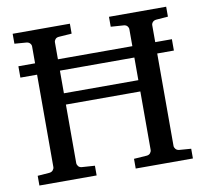

<svg xmlns="http://www.w3.org/2000/svg" viewBox="-76 -754 895 836"><g transform="rotate(-10 371.5 -335.5)"><path d="M536.1 -377V-477.1H207V-377ZM637.2 -477.1V-68.8Q637.2 -61.5 642.8 -54.7Q648.4 -47.9 659.2 -46.9L710.9 -43V0H458V-43L515.1 -46.9Q525.4 -47.9 530.8 -54.7Q536.1 -61.5 536.1 -68.8V-327.1H207V-68.8Q207 -61.5 212.2 -54.7Q217.3 -47.9 228 -46.9L285.2 -43V0H32.2V-43L84 -46.9Q94.7 -47.9 100.3 -54.7Q106 -61.5 106 -68.8V-477.1H32.2V-527.3H106V-602.1Q106 -609.4 100.3 -615.7Q94.7 -622.1 84 -623L32.2 -627V-670.9H285.2V-627L228 -623Q217.3 -622.1 212.2 -615.7Q207 -609.4 207 -602.1V-527.3H536.1V-602.1Q536.1 -609.4 530.8 -615.7Q525.4 -622.1 515.1 -623L458 -627V-670.9H710.9V-627L659.2 -623Q648.4 -622.1 642.8 -615.7Q637.2 -609.4 637.2 -602.1V-527.3H710.9V-477.1Z"/></g></svg>

Font: Charis SIL
Style: Regular
Weight: 400
Foundry: SIL International
Version: Version 4.112